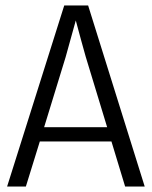

<svg xmlns="http://www.w3.org/2000/svg" viewBox="-20 -679 553 699"><path d="M74.2 0 125 -164.1H385.7L435.5 0H506.8L300.8 -659.2H213.9L5.9 0ZM218.8 -470.7Q242.2 -556.6 255.9 -604.5Q275.4 -531.2 292 -472.7L370.1 -215.8H140.6Z"/></svg>

Font: Yaldevi Colombo
Style: Regular
Weight: 400
Designer: Sol Matas, Denzil Rajitha, Kosala Senevirathne and Pathum Egodawatta
Foundry: Mooniak
Version: Version 1.020 ; ttfautohint (v1.6)